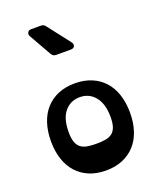

<svg xmlns="http://www.w3.org/2000/svg" viewBox="-177 -1094 1003 1214"><g transform="rotate(-20 324.0 -487.0)"><path d="M276 -781Q255 -781 245 -799L160 -949Q152 -963 159 -975.5Q166 -988 183 -988H248Q267 -988 278 -973L395 -822Q406 -808 400 -794.5Q394 -781 374 -781ZM324 14Q261 14 212 -6.5Q163 -27 128.5 -65Q94 -103 76 -157Q58 -211 58 -279Q58 -346 76 -400.5Q94 -455 128.5 -493Q163 -531 212 -551.5Q261 -572 324 -572Q386 -572 435.5 -551.5Q485 -531 519.5 -493Q554 -455 572 -400.5Q590 -346 590 -279Q590 -211 572 -157Q554 -103 519.5 -65Q485 -27 435.5 -6.5Q386 14 324 14ZM324 -479Q261 -479 222 -432.5Q183 -386 183 -295Q183 -253 192 -227.5Q201 -202 219 -188.5Q237 -175 263 -170.5Q289 -166 324 -166Q358 -166 384.5 -170.5Q411 -175 429 -188.5Q447 -202 456 -227.5Q465 -253 465 -295Q465 -383 426 -431Q387 -479 324 -479Z"/></g></svg>

Font: OpenDyslexic3
Style: Bold
Weight: 700
Designer: Abelardo Gonzalez
Version: Version 1.000;PS 001.001;hotconv 1.0.56